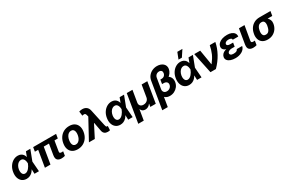

<svg xmlns="http://www.w3.org/2000/svg" viewBox="194 -2496 6607 4409"><g transform="rotate(-30 3497.0 -291.0)"><path d="M218.3 11.7Q147.9 11.2 99.6 -26.4Q51.3 -64 31.2 -129.9Q11.2 -195.8 25.4 -280.8Q38.6 -361.8 79.1 -423.1Q119.6 -484.4 177.7 -518.6Q235.8 -552.7 300.8 -552.7Q347.2 -552.7 381.6 -536.1Q416 -519.5 438.2 -489.7Q460.4 -460 469.2 -420.9L515.6 -424.3L527.3 -269.5L547.9 0H429.7L419.4 -283.2Q418 -308.6 413.1 -334.5Q408.2 -360.4 397 -382.6Q385.7 -404.8 366.9 -418.7Q348.1 -432.6 318.8 -432.6Q281.2 -432.6 250.5 -410.6Q219.7 -388.7 198.5 -351.3Q177.2 -314 168.9 -265.6Q162.1 -220.7 169.4 -186Q176.8 -151.4 196.5 -131.6Q216.3 -111.8 247.1 -111.3Q277.3 -111.3 303.7 -127.2Q330.1 -143.1 351.8 -168.2Q373.5 -193.4 389.6 -221.9Q405.8 -250.5 415 -276.4L517.6 -545.9H634.3L529.3 -271.5L466.8 -124L423.3 -119.6Q402.3 -81.1 372.6 -51.5Q342.8 -22 304.4 -5.1Q266.1 11.7 218.3 11.7Z M1317.4 -545.9 1298.8 -434.6H690.9L709.5 -545.9ZM944.3 -545.9 853.5 0H706.1L796.9 -545.9ZM1082.5 -545.9H1228.5L1166.5 -170.4Q1161.1 -138.2 1173.8 -127.2Q1186.5 -116.2 1215.3 -116.2Q1228 -116.2 1238.8 -117.2Q1249.5 -118.2 1258.3 -119.1L1239.7 -7.3Q1219.7 -2 1196.8 2.2Q1173.8 6.3 1147.5 6.3Q1075.7 6.3 1039.8 -30.5Q1003.9 -67.4 1017.6 -152.8Z M1575.2 10.7Q1491.7 10.3 1437 -25.4Q1382.3 -61 1360.1 -124.8Q1337.9 -188.5 1352.1 -272.9Q1365.7 -356.9 1408.2 -419.9Q1450.7 -482.9 1516.4 -517.8Q1582 -552.7 1664.6 -552.7Q1747.6 -552.7 1802.2 -517.1Q1856.9 -481.4 1879.2 -417.5Q1901.4 -353.5 1887.2 -268.6Q1873.5 -185.1 1830.8 -122.3Q1788.1 -59.6 1722.9 -24.7Q1657.7 10.3 1575.2 10.7ZM1590.3 -106.4Q1628.4 -106.4 1658.2 -128.2Q1688 -149.9 1707.5 -187.7Q1727.1 -225.6 1734.9 -273.4Q1742.7 -320.8 1736.1 -357.9Q1729.5 -395 1708 -416.3Q1686.5 -437.5 1648.9 -437Q1610.8 -437.5 1581.1 -415.5Q1551.3 -393.6 1531.7 -355.5Q1512.2 -317.4 1504.4 -269.5Q1496.6 -222.7 1502.9 -185.5Q1509.3 -148.4 1531 -127.4Q1552.7 -106.4 1590.3 -106.4Z M2370.1 8.8Q2320.8 8.8 2288.3 -16.1Q2255.9 -41 2245.1 -88.9L2195.8 -353L2161.6 -502L2148.9 -552.7Q2142.1 -583 2131.6 -597.7Q2121.1 -612.3 2101.8 -613.8Q2082.5 -615.2 2048.8 -606L2034.2 -722.7Q2054.2 -729.5 2074.5 -733.4Q2094.7 -737.3 2117.2 -737.3Q2185.5 -737.3 2229 -703.1Q2272.5 -668.9 2285.6 -604L2380.4 -166Q2387.2 -135.3 2394.3 -122.1Q2401.4 -108.9 2420.9 -108.4Q2429.7 -108.9 2436.5 -110.4L2431.2 1Q2420.4 4.4 2402.8 6.6Q2385.3 8.8 2370.1 8.8ZM1873 0 2185.1 -572.8 2238.8 -324.7H2194.8L2028.8 0Z M2703.1 11.7Q2632.8 11.2 2584.5 -26.4Q2536.1 -64 2516.1 -129.9Q2496.1 -195.8 2510.3 -280.8Q2523.4 -361.8 2564 -423.1Q2604.5 -484.4 2662.6 -518.6Q2720.7 -552.7 2785.6 -552.7Q2832 -552.7 2866.5 -536.1Q2900.9 -519.5 2923.1 -489.7Q2945.3 -460 2954.1 -420.9L3000.5 -424.3L3012.2 -269.5L3032.7 0H2914.6L2904.3 -283.2Q2902.8 -308.6 2897.9 -334.5Q2893.1 -360.4 2881.8 -382.6Q2870.6 -404.8 2851.8 -418.7Q2833 -432.6 2803.7 -432.6Q2766.1 -432.6 2735.4 -410.6Q2704.6 -388.7 2683.3 -351.3Q2662.1 -314 2653.8 -265.6Q2647 -220.7 2654.3 -186Q2661.6 -151.4 2681.4 -131.6Q2701.2 -111.8 2731.9 -111.3Q2762.2 -111.3 2788.6 -127.2Q2814.9 -143.1 2836.7 -168.2Q2858.4 -193.4 2874.5 -221.9Q2890.6 -250.5 2899.9 -276.4L3002.4 -545.9H3119.1L3014.2 -271.5L2951.7 -124L2908.2 -119.6Q2887.2 -81.1 2857.4 -51.5Q2827.6 -22 2789.3 -5.1Q2751 11.7 2703.1 11.7Z M3067.4 197.8 3190.9 -545.9H3342.3L3290 -231.9Q3285.2 -199.2 3296.4 -174.1Q3307.6 -148.9 3332.5 -135Q3357.4 -121.1 3393.6 -121.1Q3429.7 -121.1 3459.5 -135Q3489.3 -148.9 3508.5 -174.1Q3527.8 -199.2 3533.2 -231.9L3585.4 -545.9H3736.3L3645.5 0H3500.5L3514.2 -77.6H3509.3Q3486.8 -42.5 3450.9 -22.7Q3415 -2.9 3373 -2.9Q3333 -2.9 3303.5 -22.7Q3273.9 -42.5 3262.7 -77.6H3258.8L3212.9 197.8Z M4013.2 -420.9H4081.5Q4157.7 -420.9 4205.1 -391.8Q4252.4 -362.8 4271.2 -314.5Q4290 -266.1 4280.8 -208Q4270.5 -144.5 4232.9 -95.9Q4195.3 -47.4 4140.1 -20Q4085 7.3 4022.5 7.3Q3985.4 7.3 3951.7 -3.2Q3918 -13.7 3891.6 -40L3886.2 -38.1L3917.5 -228.5Q3913.1 -198.7 3922.4 -173.8Q3931.6 -148.9 3954.1 -134Q3976.6 -119.1 4011.2 -119.1Q4044.9 -119.1 4072 -132.8Q4099.1 -146.5 4116.5 -169.4Q4133.8 -192.4 4138.2 -220.7Q4143.6 -251.5 4132.1 -273.7Q4120.6 -295.9 4097.4 -307.6Q4074.2 -319.3 4043.5 -318.8H3997.1ZM4100.1 -737.3Q4147.5 -737.3 4188.2 -723.6Q4229 -710 4257.8 -684.6Q4286.6 -659.2 4299.6 -623.3Q4312.5 -587.4 4305.2 -542.5Q4296.9 -491.7 4263.2 -443.6Q4229.5 -395.5 4175.8 -364.5Q4122.1 -333.5 4052.2 -333H3998.5L4014.6 -428.7H4046.9Q4082.5 -428.7 4105 -442.9Q4127.4 -457 4139.4 -477.8Q4151.4 -498.5 4154.3 -518.6Q4161.1 -556.2 4141.1 -580.8Q4121.1 -605.5 4079.1 -605.5Q4051.3 -605.5 4027.1 -593.8Q4002.9 -582 3986.1 -559.6Q3969.2 -537.1 3963.9 -504.9L3846.2 204.1H3700.2L3819.3 -514.2Q3831.1 -582.5 3871.8 -632.6Q3912.6 -682.6 3972.4 -710Q4032.2 -737.3 4100.1 -737.3Z M4529.3 11.7Q4459 11.2 4410.6 -26.4Q4362.3 -64 4342.3 -129.9Q4322.3 -195.8 4336.4 -280.8Q4349.6 -361.8 4390.1 -423.1Q4430.7 -484.4 4488.8 -518.6Q4546.9 -552.7 4611.8 -552.7Q4658.2 -552.7 4692.6 -536.1Q4727.1 -519.5 4749.3 -489.7Q4771.5 -460 4780.3 -420.9L4826.7 -424.3L4838.4 -269.5L4858.9 0H4740.7L4730.5 -283.2Q4729 -308.6 4724.1 -334.5Q4719.2 -360.4 4708 -382.6Q4696.8 -404.8 4678 -418.7Q4659.2 -432.6 4629.9 -432.6Q4592.3 -432.6 4561.5 -410.6Q4530.8 -388.7 4509.5 -351.3Q4488.3 -314 4480 -265.6Q4473.1 -220.7 4480.5 -186Q4487.8 -151.4 4507.6 -131.6Q4527.3 -111.8 4558.1 -111.3Q4588.4 -111.3 4614.7 -127.2Q4641.1 -143.1 4662.8 -168.2Q4684.6 -193.4 4700.7 -221.9Q4716.8 -250.5 4726.1 -276.4L4828.6 -545.9H4945.3L4840.3 -271.5L4777.8 -124L4734.4 -119.6Q4713.4 -81.1 4683.6 -51.5Q4653.8 -22 4615.5 -5.1Q4577.1 11.7 4529.3 11.7ZM4604.5 -616.7 4670.4 -785.6H4805.2L4693.8 -616.7Z M5095.7 0 4981 -545.9H5138.7L5205.1 -148.4H5210.9Q5252 -201.2 5280.8 -247.8Q5309.6 -294.4 5329.8 -340.3Q5350.1 -386.2 5364.7 -436.3Q5379.4 -486.3 5392.1 -545.9H5539.6Q5512.7 -401.4 5435.8 -260.7Q5358.9 -120.1 5239.3 0Z M5769 -286.1H5878.4L5869.6 -228.5H5792.5Q5766.1 -228.5 5741.2 -221.2Q5716.3 -213.9 5699.2 -199.7Q5682.1 -185.5 5678.2 -163.6Q5674.3 -138.2 5697.5 -119.6Q5720.7 -101.1 5770 -101.1Q5820.8 -101.1 5847.9 -115.2Q5875 -129.4 5884.3 -157.2H6027.3Q6019 -116.2 5993.9 -85Q5968.8 -53.7 5931.6 -32.7Q5894.5 -11.7 5850.3 -1Q5806.2 9.8 5759.3 9.8Q5687.5 9.8 5633.3 -9.5Q5579.1 -28.8 5551.3 -64.5Q5523.4 -100.1 5531.2 -148.4Q5538.1 -187.5 5565.4 -218.5Q5592.8 -249.5 5643.3 -267.8Q5693.8 -286.1 5769 -286.1ZM5875 -264.6H5765.1Q5712.9 -264.6 5675.8 -275.6Q5638.7 -286.6 5616.7 -305.2Q5594.7 -323.7 5586.2 -347.2Q5577.6 -370.6 5581.5 -395Q5589.8 -445.8 5627.2 -481Q5664.6 -516.1 5722.9 -534.4Q5781.2 -552.7 5852.5 -552.7Q5917 -552.7 5965.3 -533.4Q6013.7 -514.2 6038.8 -477.8Q6064 -441.4 6058.1 -389.6H5912.1Q5913.1 -417 5889.6 -429.7Q5866.2 -442.4 5826.2 -442.4Q5780.8 -442.4 5754.6 -425Q5728.5 -407.7 5724.1 -383.3Q5720.2 -358.9 5742.4 -344.2Q5764.6 -329.6 5809.1 -329.1H5886.2Z M6166 -545.9H6313.5L6249 -170.4Q6244.1 -138.2 6256.8 -127.2Q6269.5 -116.2 6297.9 -116.2Q6311.5 -116.2 6322 -117.2Q6332.5 -118.2 6341.3 -119.1L6323.2 -8.3Q6303.2 -1.5 6279.5 2.4Q6255.9 6.3 6230.5 6.3Q6158.7 6.3 6123 -30.5Q6087.4 -67.4 6100.6 -152.8Z M6399.4 -258.8 6402.3 -269.5Q6414.6 -343.3 6453.9 -401.9Q6493.2 -460.4 6556.2 -494.4Q6619.1 -528.3 6701.7 -528.3Q6711.9 -522 6719.7 -505.9Q6727.5 -489.7 6741.9 -472.9Q6756.3 -456.1 6785.2 -446.3Q6821.8 -434.1 6852.1 -404.8Q6882.3 -375.5 6897.7 -335.2Q6913.1 -294.9 6904.8 -249L6903.8 -238.3Q6892.6 -168.5 6854 -112.3Q6815.4 -56.2 6754.4 -23.2Q6693.4 9.8 6613.8 9.8Q6530.8 9.8 6478.8 -25.4Q6426.8 -60.5 6406.7 -121.3Q6386.7 -182.1 6399.4 -258.8ZM6552.2 -269.5 6549.3 -258.8Q6542.5 -217.3 6547.1 -183.3Q6551.8 -149.4 6572.3 -129.4Q6592.8 -109.4 6633.3 -109.4Q6670.4 -109.4 6695.3 -129.4Q6720.2 -149.4 6734.9 -183.3Q6749.5 -217.3 6756.3 -258.8L6759.3 -269.5Q6765.6 -307.6 6761.5 -339.4Q6757.3 -371.1 6738.5 -390.4Q6719.7 -409.7 6682.6 -409.2Q6643.1 -409.7 6616.2 -390.4Q6589.4 -371.1 6574 -339.4Q6558.6 -307.6 6552.2 -269.5ZM6990.7 -528.3 6970.7 -409.2H6682.6L6701.7 -528.3Z"/></g></svg>

Font: Inter Tight
Style: Bold Italic
Weight: 700
Italic angle: -9.39999°
Designer: Rasmus Andersson
Foundry: rsms
Version: Version 3.004